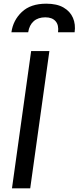

<svg xmlns="http://www.w3.org/2000/svg" viewBox="-20 -1022 427 1042"><path d="M45 0 149 -745H248L144 0ZM42 -847Q51 -912 98.5 -957Q146 -1002 231 -1002Q289 -1002 325 -981Q361 -960 376 -925Q391 -890 385 -847H295Q300 -886 281.5 -907Q263 -928 226 -928Q187 -928 163 -907Q139 -886 133 -847Z"/></svg>

Font: Plus Jakarta Sans Medium
Style: Italic
Weight: 500
Italic angle: -8°
Designer: Gumpita Rahayu
Foundry: Tokotype
Version: Version 2.071; ttfautohint (v1.8.4.7-5d5b);gftools[0.9.29]